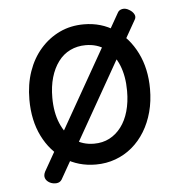

<svg xmlns="http://www.w3.org/2000/svg" viewBox="-49 -611 686 734"><g transform="rotate(-5 294.5 -244.0)"><path d="M295 19Q228 19 175.5 -15Q123 -49 93 -109.5Q63 -170 63 -250Q63 -309 80 -358Q97 -407 128.5 -443Q160 -479 202 -499Q244 -519 295 -519Q362 -519 414 -484.5Q466 -450 496 -389.5Q526 -329 526 -251Q526 -204 515 -163Q504 -122 483.5 -88.5Q463 -55 434.5 -31Q406 -7 370.5 6Q335 19 295 19ZM295 -61Q328 -61 354 -74.5Q380 -88 399 -113Q418 -138 428 -173Q438 -208 438 -251Q438 -308 420.5 -350.5Q403 -393 371 -416Q339 -439 295 -439Q263 -439 236 -426Q209 -413 190 -387.5Q171 -362 161 -327.5Q151 -293 151 -250Q151 -193 169 -150.5Q187 -108 219 -84.5Q251 -61 295 -61ZM159 65Q152 76 138.5 77Q125 78 113 72Q100 65 96 54Q92 43 99 29L429 -552Q434 -562 447 -564.5Q460 -567 474 -558Q486 -551 491.5 -540.5Q497 -530 491 -520Z"/></g></svg>

Font: Playwrite GB J
Style: Regular
Weight: 400
Designer: Veronika Burian, José Scaglione
Foundry: TypeTogether
Version: Version 1.002